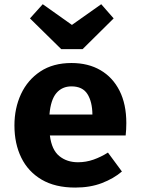

<svg xmlns="http://www.w3.org/2000/svg" viewBox="-20 -856 655 894"><path d="M212.3 -225.1Q220.5 -158.5 255.9 -129.5Q291.3 -100.5 343.1 -100.5Q380.5 -100.5 415.4 -112.8Q450.3 -125.1 482.6 -145.6L547.7 -57.4Q509.2 -24.6 454.6 -3.6Q400 17.4 330.3 17.4Q236.9 17.4 173.8 -19.7Q110.8 -56.9 79 -122.1Q47.2 -187.2 47.2 -271.8Q47.2 -352.3 77.9 -418.2Q108.7 -484.1 167.9 -523.3Q227.2 -562.6 312.8 -562.6Q390.8 -562.6 447.9 -529.2Q505.1 -495.9 536.7 -433.3Q568.2 -370.8 568.2 -283.1Q568.2 -269.2 567.4 -253.3Q566.7 -237.4 565.1 -225.1ZM312.8 -453.8Q269.2 -453.8 242.6 -422.6Q215.9 -391.3 210.3 -322.6H410.3Q409.7 -382.1 387.2 -417.9Q364.6 -453.8 312.8 -453.8ZM451.3 -836.4 509.2 -770.3 364.6 -627.2H265.1L119.5 -770.3L179 -836.4L314.9 -740Z"/></svg>

Font: FiraCode Nerd Font Mono
Style: Bold
Weight: 700
Monospace: yes
Designer: Carrois Corporate, Edenspiekermann AG, Nikita Prokopov
Foundry: Carrois Corporate, Edenspiekermann AG, Nikita Prokopov
Version: Version 6.002;Nerd Fonts 3.3.0